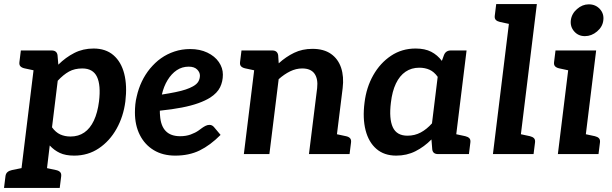

<svg xmlns="http://www.w3.org/2000/svg" viewBox="-45 -764 3036 952"><path d="M49.7 168 133.3 -513.8H210.8Q236.5 -513.8 240.2 -490.8L244.2 -443.4Q280.4 -479.4 323.5 -501.4Q366.6 -523.4 418.9 -523.4Q479.2 -523.4 517.6 -490.3Q556 -457.1 571 -398.3Q586 -339.4 576.6 -261Q567 -186.3 532.9 -125.4Q498.8 -64.6 445 -28.5Q391.2 7.6 322.8 7.6Q279.8 7.6 251.6 -5.7Q223.4 -18.9 201.6 -42.7L176.3 168ZM304.5 -87.1Q344 -87.1 372.9 -107Q401.9 -126.9 420.4 -166.1Q438.9 -205.3 445.9 -261Q455.6 -341.6 435.9 -383.1Q416.1 -424.6 363.2 -424.6Q324.9 -424.6 297.1 -409.2Q269.2 -393.7 241.2 -363.6L212.9 -132.8Q231 -107.8 253.7 -97.4Q276.5 -87.1 304.5 -87.1ZM157.6 -513.8 132.5 -413.1 76.5 -425.1Q63 -428.2 56.3 -435.2Q49.6 -442.2 51.2 -455.7L58.4 -513.8ZM-25.1 168 -17.9 109.9Q-16.3 96.4 -7.8 89.2Q0.7 82 14.4 79.2L73.2 67.2L74 168ZM152 168 176.5 67.2 232.5 79.2Q246.2 82 253.1 89.2Q260 96.4 258.4 109.9L251.1 168Z M823.6 7.6Q762.3 7.6 717.6 -19.4Q673 -46.3 648.5 -94.5Q624 -142.7 624 -206.4Q624 -226.4 626 -246.5Q628 -266.5 633 -286.1Q641.6 -324.7 658.2 -359.7Q674.9 -394.7 699 -424.1Q711.2 -438.5 724.7 -451.5Q738.2 -464.5 753.3 -475Q783.4 -496.4 820.1 -508.6Q856.7 -520.8 897.8 -520.8Q946.1 -520.8 983 -503.2Q1020 -485.6 1040 -456.5Q1060.1 -427.4 1060.1 -394Q1060.1 -359.9 1046.3 -331.5Q1032.5 -303 997.1 -280Q973.1 -265 938.5 -252.5Q903.9 -240 856.7 -230.8Q809.5 -221.6 747.5 -215.2Q747.5 -209 747.8 -201.4Q748 -193.7 748.6 -190.7Q752 -139.7 776.8 -114.2Q801.5 -88.6 848.5 -88.6Q877.1 -88.6 900.5 -97.1Q923.8 -105.6 939.6 -116.9Q948.1 -123.4 957.1 -129.7Q966 -136.1 975 -140.4Q984 -144.8 993.7 -144.8Q1007.1 -144.8 1016.4 -133.5L1048.7 -95.1Q997.1 -43.4 944.7 -17.9Q892.4 7.6 823.6 7.6ZM757.6 -295.2Q795.5 -301.1 825.3 -307.2Q855 -313.3 875.9 -320.3Q896.9 -327.4 911.6 -335.7Q930.9 -346.3 938.6 -359.9Q946.3 -373.6 946.3 -389.3Q946.3 -405.7 932.3 -419.6Q918.2 -433.5 890.6 -433.5Q857.7 -433.5 831.4 -415.9Q805.2 -398.3 786.1 -367.1Q767 -336 757.6 -295.2Z M1164.1 0 1227.3 -513.8H1304.8Q1330 -513.8 1334.2 -490.8L1337 -450.1Q1372.7 -482.5 1413.4 -502.2Q1454 -521.8 1504.2 -521.8Q1560.2 -521.8 1595.8 -497Q1631.5 -472.1 1646.3 -428.1Q1661 -384 1654 -327L1613.5 0H1486.9L1527.5 -327Q1532.7 -373.2 1514.3 -398.9Q1495.9 -424.6 1453.3 -424.6Q1422.8 -424.6 1393.4 -410.2Q1364 -395.7 1336.7 -371.3L1290.7 0ZM1589.2 0 1614.3 -100.8 1670.2 -88.8Q1683.8 -86.1 1690.5 -78.8Q1697.2 -71.6 1695.6 -58.1L1688.3 0ZM1251.6 -513.8 1226.5 -413.1 1170.5 -425.1Q1157 -428.2 1150.3 -435.2Q1143.6 -442.2 1145.2 -455.7L1152.4 -513.8Z M1919.6 7.6Q1859.9 7.6 1821.5 -25.6Q1783 -58.7 1767.7 -118.1Q1752.5 -177.4 1762.5 -255.4Q1771.5 -330.6 1805.8 -391.2Q1840.2 -451.8 1894 -487.6Q1947.7 -523.4 2015.7 -523.4Q2061.9 -523.4 2093 -507.3Q2124 -491.3 2145.9 -462.1L2156.3 -490.8Q2165.3 -513.8 2190.4 -513.8H2268.4L2205.2 0H2127.3Q2101.2 0 2098.3 -23L2094.3 -72.5Q2058.1 -35.9 2015 -14.2Q1971.9 7.6 1919.6 7.6ZM1975.3 -91.2Q2011.4 -91.2 2041.2 -107.2Q2071 -123.2 2096.9 -152.3L2125.2 -383Q2107.5 -408 2084.8 -418.2Q2062 -428.3 2034 -428.3Q1995.1 -428.3 1965.9 -408.4Q1936.6 -388.5 1918.1 -349.8Q1899.6 -311.2 1893.2 -255.4Q1883.3 -175.2 1902.6 -133.2Q1921.9 -91.2 1975.3 -91.2ZM2180.9 0 2206 -100.8 2262 -88.8Q2275.5 -85.6 2282.2 -78.6Q2288.9 -71.6 2287.3 -58.1L2280.1 0Z M2399.1 0 2490.3 -743.8H2616.9L2525.7 0ZM2501.4 0 2526.5 -100.8 2582.5 -88.8Q2596 -85.6 2602.7 -78.6Q2609.4 -71.6 2607.9 -58.1L2600.6 0ZM2514.6 -743.8 2490 -643.1 2434.1 -655.1Q2420.4 -658.2 2413.5 -665.2Q2406.6 -672.2 2408.2 -685.7L2415.4 -743.8Z M2721.1 0 2784.3 -513.8H2910.9L2847.7 0ZM2823.4 0 2848.5 -100.8 2904.5 -88.8Q2918 -85.6 2924.7 -78.6Q2931.4 -71.6 2929.9 -58.1L2922.6 0ZM2808.6 -513.8 2783.5 -413.1 2727.5 -425.1Q2714 -428.2 2707.3 -435.2Q2700.6 -442.2 2702.2 -455.7L2709.4 -513.8ZM2855.1 -584.8Q2822.8 -584.8 2802.3 -608Q2781.7 -631.3 2785.3 -663.2Q2789.4 -696 2816.1 -719.3Q2842.8 -742.5 2874.5 -742.5Q2907.9 -742.5 2929.2 -719.3Q2950.6 -696 2946.4 -663.2Q2942.9 -631.3 2915.4 -608Q2887.9 -584.8 2855.1 -584.8Z"/></svg>

Font: Aleo
Style: Italic
Weight: 400
Italic angle: -7°
Designer: Alessio Laiso
Foundry: Alessio Laiso
Version: Version 2.001;gftools[0.9.29]